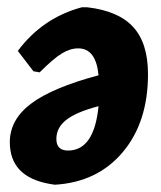

<svg xmlns="http://www.w3.org/2000/svg" viewBox="-20 -497 444 528"><path d="M387 -293Q387 -161 317.5 -78.5Q248 4 131 11L118 9Q7 -10 7 -106Q7 -168 65.5 -212Q124 -256 251 -290Q244 -364 195 -364Q173 -364 150 -350Q127 -336 89 -298L72 -301L29 -357Q97 -448 205 -477H220Q306 -467 346.5 -422.5Q387 -378 387 -293ZM135 -115Q135 -83 167 -83Q239 -83 251 -205Q190 -189 162.5 -167.5Q135 -146 135 -115Z"/></svg>

Font: Alegreya Sans ExtraBold
Style: Italic
Weight: 800
Italic angle: -7°
Designer: Juan Pablo del Peral
Foundry: Huerta Tipografica
Version: Version 2.007